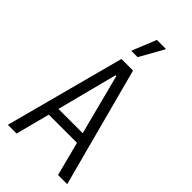

<svg xmlns="http://www.w3.org/2000/svg" viewBox="-273 -969 1041 1041"><g transform="rotate(45 247.5 -448.5)"><path d="M20 0 203 -688H292L475 0H405L354 -196H138L87 0ZM153 -255H339L249 -603H243ZM211 -757V-762L266 -897H334V-892L258 -757Z"/></g></svg>

Font: Saira Condensed
Style: Regular
Weight: 400
Width: 3
Designer: Hector Gatti with collaboration of the Omnibus-Type team
Foundry: Omnibus-Type
Version: Version 1.101